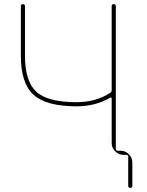

<svg xmlns="http://www.w3.org/2000/svg" viewBox="-20 -750 712 930"><path d="M351 -235Q205 -235 143 -290.5Q81 -346 81 -480V-720Q81 -730 91 -730Q101 -730 101 -720V-480Q101 -355 156.5 -305Q212 -255 351 -255Q445 -255 515 -301Q521 -306 521 -314V-720Q521 -730 531 -730Q541 -730 541 -720V-29Q541 -20 550 -20H564Q587 -20 604 -3Q621 14 621 37V150Q621 160 611 160Q601 160 601 150V9Q601 0 592 0H578Q555 0 538 -17Q521 -34 521 -57V-273Q521 -276 518.5 -277.5Q516 -279 514 -277Q442 -235 351 -235Z"/></svg>

Font: Rounded Mplus 1c Thin
Style: Regular
Weight: 250
Version: Version 1.059.20150529